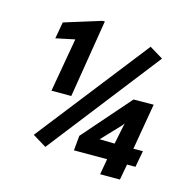

<svg xmlns="http://www.w3.org/2000/svg" viewBox="-104 -811 909 914"><g transform="rotate(15 350.5 -354.0)"><path d="M239.3 -324.2H141.6L188 -589.4L94.7 -569.8L109.4 -651.9L289.6 -708L301.8 -708.5ZM182.6 -58.1 114.7 -99.6 543.5 -648.4 610.4 -607.9ZM589.8 -158.2 636.7 -158.7 621.6 -77.6H580.1L565.9 0H468.3L481.9 -77.6H318.4L325.2 -150.9L529.8 -384.8L628.9 -385.7ZM422.9 -160.2 497.1 -158.7 518.6 -264.2 509.8 -252Z"/></g></svg>

Font: RobotoInd
Style: Bold Italic
Weight: 700
Italic angle: -12°
Designer: Google
Version: Version 2.001150; 2014